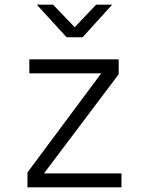

<svg xmlns="http://www.w3.org/2000/svg" viewBox="-20 -805 640 825"><path d="M98 0V-64L415 -490H106V-550H490V-486L169 -60H502V0ZM266 -645 138 -785H208L301 -688L393 -785H462L335 -645Z"/></svg>

Font: JetBrains Mono NL ExtraLight
Style: Regular
Weight: 200
Designer: Philipp Nurullin, Konstantin Bulenkov
Foundry: JetBrains
Version: Version 2.304; ttfautohint (v1.8.4.7-5d5b)